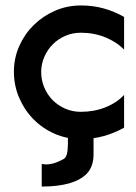

<svg xmlns="http://www.w3.org/2000/svg" viewBox="-20 -500 500 704"><path d="M298 137Q252 184 133 184V101Q168 109 215 82Q229 73 229 27V4H323V69Q322 112 298 137ZM435 -32Q400 -12 360 -1Q320 10 276 10Q225 10 180.5 -9.5Q136 -29 103 -62.5Q70 -96 50.5 -141Q31 -186 31 -237Q31 -287 50.5 -331Q70 -375 103.5 -408Q137 -441 181.5 -460.5Q226 -480 277 -480Q321 -480 360.5 -469Q400 -458 435 -438V-318Q408 -346 366.5 -363Q325 -380 276 -380Q246 -380 219.5 -368.5Q193 -357 173.5 -337.5Q154 -318 142.5 -291.5Q131 -265 131 -236Q131 -206 142.5 -179Q154 -152 173.5 -132.5Q193 -113 219.5 -101.5Q246 -90 276 -90Q325 -90 366.5 -106.5Q408 -123 435 -152Z"/></svg>

Font: Railway
Style: Regular
Weight: 400
Version: 1.000